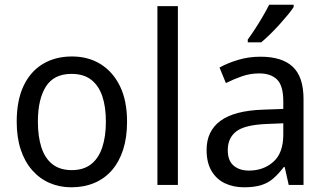

<svg xmlns="http://www.w3.org/2000/svg" viewBox="-20 -786 1386 816"><path d="M520 -269Q520 -202 503.5 -150.5Q487 -99 456 -63Q425 -27 381 -8.5Q337 10 283 10Q233 10 190.5 -8.5Q148 -27 116.5 -63Q85 -99 68 -150.5Q51 -202 51 -269Q51 -358 79.5 -419.5Q108 -481 161 -513.5Q214 -546 286 -546Q355 -546 407.5 -513.5Q460 -481 490 -419.5Q520 -358 520 -269ZM141 -269Q141 -206 156 -159.5Q171 -113 203 -88Q235 -63 285 -63Q335 -63 367 -88Q399 -113 414.5 -159.5Q430 -206 430 -269Q430 -333 414.5 -378Q399 -423 367 -447.5Q335 -472 284 -472Q209 -472 175 -418Q141 -364 141 -269Z M736 0H649V-760H736Z M1087 -545Q1179 -545 1224.5 -502Q1270 -459 1270 -365V0H1207L1190 -76H1186Q1164 -47 1141.5 -27.5Q1119 -8 1089.5 1Q1060 10 1017 10Q972 10 936 -7Q900 -24 879 -59.5Q858 -95 858 -149Q858 -229 917 -272.5Q976 -316 1099 -320L1184 -323V-355Q1184 -422 1157.5 -448Q1131 -474 1082 -474Q1043 -474 1007.5 -461.5Q972 -449 940 -433L913 -499Q947 -518 992 -531.5Q1037 -545 1087 -545ZM1111 -259Q1019 -255 983.5 -227Q948 -199 948 -148Q948 -103 973 -82Q998 -61 1038 -61Q1100 -61 1142 -98.5Q1184 -136 1184 -214V-262ZM1228 -756Q1219 -742 1202.5 -722Q1186 -702 1166.5 -680.5Q1147 -659 1127 -639.5Q1107 -620 1090 -606H1033V-618Q1047 -637 1064 -663Q1081 -689 1097 -716.5Q1113 -744 1124 -766H1228Z"/></svg>

Font: Noto Sans Display
Style: Regular
Weight: 400
Designer: Monotype Design Team
Foundry: Monotype Imaging Inc.
Version: Version 2.003